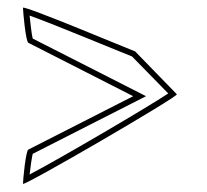

<svg xmlns="http://www.w3.org/2000/svg" viewBox="-20 -626 531 493"><path d="M39 -154C39 -146 442 -380 434 -384L327 -494C320 -496 39 -614 39 -606C39 -598 46 -518 53 -516L322 -379L53 -242C46 -240 39 -162 39 -154ZM56 -178C58 -197 62 -223 64 -231L355 -379L64 -527C61 -538 58 -568 56 -586C118 -564 293 -491 319 -481L412 -386C353 -347 129 -216 56 -178Z"/></svg>

Font: Ampere
Style: OuLn
Weight: 400
Version: Version 1